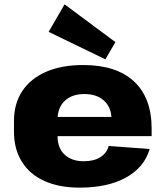

<svg xmlns="http://www.w3.org/2000/svg" viewBox="-20 -849 758 880"><path d="M345 11Q251 11 183.5 -19.5Q116 -50 80 -108Q44 -166 44 -246V-294Q44 -374 82 -431.5Q120 -489 191.5 -520Q263 -551 361 -551Q513 -551 594 -476Q675 -401 675 -259V-225H208V-313H517L491 -280V-303Q491 -356 457.5 -387Q424 -418 367 -418Q310 -418 277 -387Q244 -356 244 -302V-224Q244 -170 276.5 -140Q309 -110 364 -110Q411 -110 440.5 -129Q470 -148 478 -180L666 -166Q641 -81 557 -35Q473 11 345 11ZM509 -656 463 -577 203 -703 276 -829Z"/></svg>

Font: Pathway Extreme 28pt ExtraBold
Style: Regular
Weight: 800
Designer: Eduardo Rodriguez Tunni
Foundry: Eduardo Rodriguez Tunni
Version: Version 1.001;gftools[0.9.26]